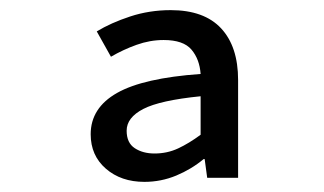

<svg xmlns="http://www.w3.org/2000/svg" viewBox="-20 -741 640 379"><path d="M265 -382Q219 -382 189 -408Q159 -434 159 -476Q159 -528 211 -557.5Q263 -587 376 -595Q374 -624 358 -643Q342 -662 303 -662Q276 -662 249.5 -652.5Q223 -643 199 -629L171 -679Q199 -696 237 -708.5Q275 -721 317 -721Q383 -721 416.5 -685Q450 -649 450 -583V-390H389L384 -427H382Q358 -407 328 -394.5Q298 -382 265 -382ZM285 -438Q310 -438 331.5 -448Q353 -458 376 -475V-551Q296 -543 263 -526Q230 -509 230 -483Q230 -459 246 -448.5Q262 -438 285 -438Z"/></svg>

Font: Source Code Pro Medium
Style: Regular
Weight: 500
Monospace: yes
Designer: Paul D. Hunt, Teo Tuominen
Foundry: Adobe Systems Incorporated
Version: Version 2.030;PS 1.000;hotconv 16.6.51;makeotf.lib2.5.65220